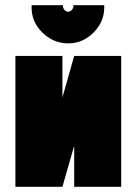

<svg xmlns="http://www.w3.org/2000/svg" viewBox="-20 -714 519 735"><path d="M379 -694H261V-690Q261 -683 255 -676Q249 -669 241 -669Q233 -669 227 -676Q221 -683 221 -690V-694H101V-685Q101 -648 120 -617Q139 -586 171 -567Q203 -548 241 -548Q279 -548 310 -567Q341 -586 360 -617Q379 -648 379 -685ZM219 -500H39V1H219L264 -156V1H444V-500H264L219 -341Z"/></svg>

Font: Advent Pro Black
Style: Regular
Weight: 900
Version: Version 3.000